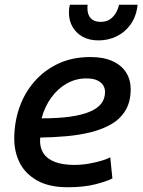

<svg xmlns="http://www.w3.org/2000/svg" viewBox="-20 -775 600 808"><path d="M265 13Q187 13 137 -15Q87 -43 63.5 -89Q40 -135 40 -191Q40 -260 61.5 -322Q83 -384 125 -432Q167 -480 226 -507.5Q285 -535 361 -535Q416 -535 454 -517.5Q492 -500 511 -469.5Q530 -439 530 -400Q530 -348 509 -312Q488 -276 451 -254Q414 -232 365.5 -219.5Q317 -207 261.5 -202Q206 -197 149 -196Q146 -157 162 -131.5Q178 -106 211 -93.5Q244 -81 293 -81Q324 -81 355 -86.5Q386 -92 410 -99.5Q434 -107 444 -113L453 -24Q430 -12 381.5 0.5Q333 13 265 13ZM155 -277Q225 -277 275 -284Q325 -291 358 -305Q391 -319 406.5 -339.5Q422 -360 422 -388Q422 -403 414.5 -415.5Q407 -428 390 -436.5Q373 -445 343 -445Q299 -445 261 -423.5Q223 -402 195.5 -364Q168 -326 155 -277ZM395 -605Q356 -605 328.5 -620Q301 -635 285.5 -661.5Q270 -688 270 -723Q270 -741 274 -755H349Q348 -752 348 -748.5Q348 -745 348 -740Q348 -713 362 -698Q376 -683 403 -683Q427 -683 442.5 -693.5Q458 -704 467.5 -720.5Q477 -737 481 -755H559Q554 -707 530.5 -673.5Q507 -640 471.5 -622.5Q436 -605 395 -605Z"/></svg>

Font: Ubuntu Sans Mono Medium
Style: Italic
Weight: 500
Italic angle: -13.5°
Monospace: yes
Designer: Dalton Maag Ltd
Foundry: Dalton Maag Ltd
Version: Version 1.006